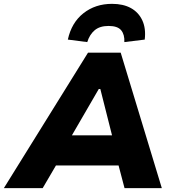

<svg xmlns="http://www.w3.org/2000/svg" viewBox="-59 -979 904 999"><path d="M-39 0 399 -705H569L783 0H589L538 -194L601 -118H188L276 -193L163 0ZM455 -516 292 -235 274 -275H566L534 -235L463 -516ZM395 -760 294 -773Q313 -861 375 -910Q437 -959 524 -959Q582 -959 622 -937Q662 -915 681.5 -873Q701 -831 694 -773L588 -760Q590 -799 571.5 -821.5Q553 -844 506 -844Q460 -844 433.5 -821.5Q407 -799 395 -760Z"/></svg>

Font: Nunito Sans 6pt Black
Style: Italic
Weight: 900
Italic angle: -9°
Version: Version 3.101;gftools[0.9.27]